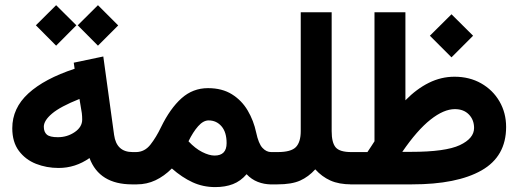

<svg xmlns="http://www.w3.org/2000/svg" viewBox="-20 -725 2039 755"><path d="M285.6 -625.5 365.2 -704.6 444.8 -625 365.2 -545.4ZM121.1 -625.5 200.7 -704.6 280.3 -625.5 200.7 -545.4ZM28.3 -220.7Q28.3 -299.8 91.6 -357.7Q154.8 -415.5 273.4 -454.6L270 -478.5L386.2 -502.9L428.7 -194.3Q438 -127 501.5 -127H516.6V0H499.5Q370.6 0 332 -103.5Q276.4 -64.5 210.4 -64.5Q163.1 -64.5 121.6 -80.8Q80.1 -97.2 54.2 -131.8Q28.3 -166.5 28.3 -220.7ZM292.5 -335.9Q216.8 -305.7 184.6 -278.3Q152.3 -251 152.3 -226.6Q152.3 -206.1 164.1 -195.8Q175.8 -185.5 207.5 -185.5Q244.6 -185.5 273.9 -205.6Q303.2 -225.6 303.2 -254.9Q303.2 -267.6 301.8 -279.8Z M655.8 -62.5Q625.5 -32.2 591.3 -16.1Q557.1 0 518.1 0H497.1V-127H515.1Q548.8 -127.4 571.5 -156.2Q594.2 -185.1 613.3 -225.1Q648.9 -298.3 693.6 -338.4Q738.3 -378.4 797.9 -378.4Q853.5 -378.4 892.1 -354.2Q930.7 -330.1 954.1 -290.3Q977.5 -250.5 987.3 -204.1Q996.6 -160.2 1012 -143.6Q1027.3 -127 1046.4 -127H1059.6V0H1045.9Q1018.6 0 993.7 -9.8Q968.8 -19.5 949.7 -40Q926.3 -12.7 896 -1Q865.7 10.7 826.2 10.7Q778.3 10.7 737.1 -8.3Q695.8 -27.3 655.8 -62.5ZM721.2 -169.4Q747.6 -141.1 775.1 -127.2Q802.7 -113.3 823.7 -113.3Q871.1 -113.3 871.1 -162.1Q871.1 -205.1 851.1 -228.3Q831.1 -251.5 800.3 -251.5Q779.3 -251.5 759 -228.5Q738.8 -205.6 721.2 -169.4Z M1219.7 -59.1Q1193.4 -29.8 1160.2 -14.9Q1127 0 1070.8 0H1040V-127H1071.8Q1124.5 -127 1143.6 -146.7Q1162.6 -166.5 1162.6 -209.5V-676.8H1284.2V-209.5Q1284.2 -164.1 1300 -145.5Q1315.9 -127 1361.3 -127H1377V0H1362.3Q1313 0 1279.3 -15.1Q1245.6 -30.3 1219.7 -59.1Z M1670.4 -584.5 1755.4 -668.9 1840.3 -584.5 1755.4 -499.5ZM1574.2 -330.6Q1618.2 -375.5 1666.5 -399.4Q1714.8 -423.3 1767.1 -423.3Q1826.2 -423.3 1872.1 -397.2Q1918 -371.1 1944.1 -326.2Q1970.2 -281.2 1970.2 -225.6Q1970.2 -109.9 1873.5 -54.9Q1776.9 0 1599.6 0H1357.4V-127H1424.8Q1431.6 -137.7 1439 -148.4Q1446.3 -159.2 1452.6 -169.4V-676.8H1574.2ZM1597.2 -127.9Q1731.9 -127.9 1788.1 -154.3Q1844.2 -180.7 1844.2 -221.7Q1844.2 -253.9 1823.7 -274.9Q1803.2 -295.9 1768.6 -295.9Q1725.1 -295.9 1672.9 -254.6Q1620.6 -213.4 1562 -127.9Z"/></svg>

Font: Vazir FD
Style: Bold-FD
Weight: 700
Designer: Saber Rastikerdar
Foundry: Saber Rastikerdar
Version: Version 30.1.0